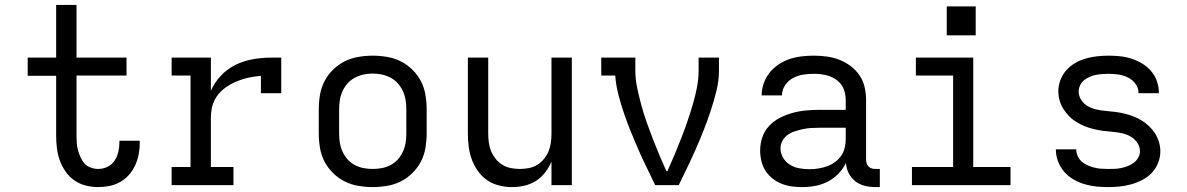

<svg xmlns="http://www.w3.org/2000/svg" viewBox="-20 -755 4840 783"><path d="M380 8Q354 8 329 1.5Q304 -5 283 -19.5Q262 -34 247 -56Q232 -78 223.5 -102Q215 -126 212 -151.5Q209 -177 209 -203V-446H93V-520H209V-735H292V-520H496V-447H292V-203Q292 -188 293 -172.5Q294 -157 298 -142.5Q302 -128 308.5 -113.5Q315 -99 325 -88Q335 -77 350 -71.5Q365 -66 380 -66Q400 -66 418 -74.5Q436 -83 447 -99.5Q458 -116 462.5 -135.5Q467 -155 467 -175V-181H550V-171Q550 -148 545.5 -125Q541 -102 531 -80.5Q521 -59 505.5 -41.5Q490 -24 469.5 -12.5Q449 -1 426 3.5Q403 8 380 8Z M680 0V-74H757V-447H680V-520H840V-385Q855 -419 881 -446.5Q907 -474 940.5 -490.5Q974 -507 1011 -513.5Q1048 -520 1086 -520H1127V-375H1044V-446Q1026 -444 1007.5 -441Q989 -438 971.5 -432.5Q954 -427 937 -419.5Q920 -412 904.5 -401.5Q889 -391 876.5 -377.5Q864 -364 855.5 -347.5Q847 -331 843.5 -312.5Q840 -294 840 -276V-74H932V0Z M1500 8Q1471 8 1441.5 3Q1412 -2 1386 -15Q1360 -28 1338.5 -49Q1317 -70 1303.5 -96Q1290 -122 1285 -151.5Q1280 -181 1280 -210V-310Q1280 -339 1285 -368.5Q1290 -398 1303.5 -424Q1317 -450 1338.5 -471Q1360 -492 1386 -505Q1412 -518 1441.5 -523Q1471 -528 1500 -528Q1529 -528 1558.5 -523Q1588 -518 1614 -505Q1640 -492 1661.5 -471Q1683 -450 1696.5 -424Q1710 -398 1715 -368.5Q1720 -339 1720 -310V-210Q1720 -181 1715 -151.5Q1710 -122 1696.5 -96Q1683 -70 1661.5 -49Q1640 -28 1614 -15Q1588 -2 1558.5 3Q1529 8 1500 8ZM1500 -66Q1519 -66 1537.5 -69.5Q1556 -73 1573 -82Q1590 -91 1602.5 -105Q1615 -119 1623 -136.5Q1631 -154 1634 -172.5Q1637 -191 1637 -210V-310Q1637 -329 1634 -347.5Q1631 -366 1623 -383.5Q1615 -401 1602.5 -415Q1590 -429 1573 -438Q1556 -447 1537.5 -451Q1519 -455 1500 -455Q1481 -455 1462.5 -451Q1444 -447 1427 -438Q1410 -429 1397.5 -415Q1385 -401 1377 -383.5Q1369 -366 1366 -347.5Q1363 -329 1363 -310V-210Q1363 -191 1366 -172.5Q1369 -154 1377 -136.5Q1385 -119 1397.5 -105Q1410 -91 1427 -82Q1444 -73 1462.5 -69.5Q1481 -66 1500 -66Z M2068 8Q2042 8 2015.5 1.5Q1989 -5 1967 -20Q1945 -35 1929 -57.5Q1913 -80 1904 -105Q1895 -130 1891.5 -156.5Q1888 -183 1888 -210V-520H1971V-210Q1971 -192 1973.5 -173.5Q1976 -155 1983 -138Q1990 -121 2002 -106.5Q2014 -92 2029.5 -82.5Q2045 -73 2063.5 -69.5Q2082 -66 2100 -66Q2118 -66 2136.5 -69.5Q2155 -73 2170.5 -82.5Q2186 -92 2198 -106.5Q2210 -121 2217 -138Q2224 -155 2226.5 -173.5Q2229 -192 2229 -210V-520H2312V0H2229V-96Q2219 -72 2203 -51.5Q2187 -31 2166 -17.5Q2145 -4 2119.5 2Q2094 8 2068 8Z M2652 0Q2635 -36 2617.5 -71.5Q2600 -107 2584 -143.5Q2568 -180 2553 -217Q2538 -254 2525 -292Q2512 -330 2502 -368.5Q2492 -407 2489 -447H2432V-520H2571V-468Q2571 -432 2578.5 -396.5Q2586 -361 2595.5 -326Q2605 -291 2617 -257Q2629 -223 2642 -189.5Q2655 -156 2669 -122.5Q2683 -89 2698 -56L2700 -59L2702 -56L2704 -62Q2719 -95 2732.5 -127.5Q2746 -160 2759 -193.5Q2772 -227 2783.5 -260.5Q2795 -294 2805 -328Q2815 -362 2822 -397Q2829 -432 2829 -468V-520H2912V-468Q2912 -426 2902 -385.5Q2892 -345 2879 -305.5Q2866 -266 2851 -227.5Q2836 -189 2819 -150.5Q2802 -112 2784 -74.5Q2766 -37 2748 0Z M3251 8Q3229 8 3207.5 5Q3186 2 3166.5 -6Q3147 -14 3130 -27.5Q3113 -41 3101.5 -59Q3090 -77 3085 -98.5Q3080 -120 3080 -141Q3080 -169 3089 -195.5Q3098 -222 3117 -242Q3136 -262 3160.5 -274.5Q3185 -287 3212 -294.5Q3239 -302 3266.5 -304.5Q3294 -307 3321 -307H3429V-347Q3429 -363 3425 -379Q3421 -395 3412 -408Q3403 -421 3389.5 -430.5Q3376 -440 3361 -445Q3346 -450 3330 -452Q3314 -454 3298 -454Q3276 -454 3254.5 -450.5Q3233 -447 3213.5 -436.5Q3194 -426 3181.5 -407Q3169 -388 3169 -366H3086Q3086 -391 3094.5 -415Q3103 -439 3118.5 -458.5Q3134 -478 3155 -492Q3176 -506 3199.5 -514Q3223 -522 3248 -525Q3273 -528 3298 -528Q3325 -528 3351.5 -524.5Q3378 -521 3402.5 -511.5Q3427 -502 3448.5 -486Q3470 -470 3485 -448Q3500 -426 3506 -400Q3512 -374 3512 -347V-104Q3512 -97 3514.5 -89Q3517 -81 3522.5 -75.5Q3528 -70 3535.5 -68Q3543 -66 3551 -66H3568V8H3551Q3529 8 3507.5 3Q3486 -2 3468.5 -15.5Q3451 -29 3441 -49Q3431 -69 3430 -91Q3418 -66 3399 -46.5Q3380 -27 3356 -14.5Q3332 -2 3305 3Q3278 8 3251 8ZM3282 -65Q3300 -65 3318 -68Q3336 -71 3353 -77Q3370 -83 3385 -94Q3400 -105 3410.5 -120Q3421 -135 3425 -153Q3429 -171 3429 -189V-234H3321Q3305 -234 3288 -233Q3271 -232 3255 -228.5Q3239 -225 3223 -220Q3207 -215 3193 -205.5Q3179 -196 3171 -181Q3163 -166 3163 -150Q3163 -129 3174 -111Q3185 -93 3202.5 -82.5Q3220 -72 3240.5 -68.5Q3261 -65 3282 -65Z M3699 0V-74H3867V-447H3715V-520H3949V-74H4101V0ZM3841 -611V-729H3959V-611Z M4499 8Q4474 8 4450 5.5Q4426 3 4402.5 -4Q4379 -11 4357.5 -23.5Q4336 -36 4320 -54.5Q4304 -73 4295 -96.5Q4286 -120 4286 -144V-146H4369Q4369 -132 4375 -118.5Q4381 -105 4392 -95.5Q4403 -86 4416 -80.5Q4429 -75 4442.5 -71.5Q4456 -68 4470.5 -67Q4485 -66 4499 -66Q4513 -66 4526.5 -66.5Q4540 -67 4553.5 -70Q4567 -73 4580 -78Q4593 -83 4604 -91.5Q4615 -100 4622 -112.5Q4629 -125 4629 -138Q4629 -157 4617.5 -173.5Q4606 -190 4589.5 -199Q4573 -208 4554 -212Q4535 -216 4516 -217.5Q4497 -219 4478 -221.5Q4459 -224 4440.5 -228.5Q4422 -233 4404.5 -240Q4387 -247 4370.5 -257Q4354 -267 4340.5 -280.5Q4327 -294 4317 -310Q4307 -326 4301.5 -344.5Q4296 -363 4296 -383Q4296 -406 4304.5 -428.5Q4313 -451 4328.5 -468.5Q4344 -486 4365 -498Q4386 -510 4408.5 -516.5Q4431 -523 4454.5 -525.5Q4478 -528 4501 -528Q4525 -528 4548.5 -525.5Q4572 -523 4595 -515.5Q4618 -508 4638.5 -495.5Q4659 -483 4674.5 -465Q4690 -447 4698 -424Q4706 -401 4706 -378V-375H4623V-376Q4623 -397 4610.5 -413.5Q4598 -430 4580 -439Q4562 -448 4541.5 -451Q4521 -454 4501 -454Q4488 -454 4475 -453Q4462 -452 4449 -449.5Q4436 -447 4423.5 -441.5Q4411 -436 4401 -428Q4391 -420 4385 -407.5Q4379 -395 4379 -382Q4379 -363 4390 -346.5Q4401 -330 4418 -321Q4435 -312 4453.5 -308Q4472 -304 4491 -302.5Q4510 -301 4529 -298.5Q4548 -296 4566.5 -291.5Q4585 -287 4603 -280Q4621 -273 4637 -263Q4653 -253 4667 -239.5Q4681 -226 4691 -210Q4701 -194 4706.5 -175.5Q4712 -157 4712 -138Q4712 -114 4703 -91Q4694 -68 4677.5 -50.5Q4661 -33 4639 -21.5Q4617 -10 4594 -3.5Q4571 3 4547 5.5Q4523 8 4499 8Z"/></svg>

Font: Nova
Style: Regular
Weight: 400
Monospace: yes
Designer: Belleve Invis
Foundry: Belleve Invis
Version: Version 24.1.4; ttfautohint (v1.8.4)